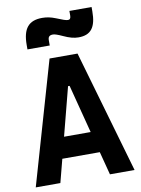

<svg xmlns="http://www.w3.org/2000/svg" viewBox="-100 -1002 786 1069"><g transform="rotate(-10 293.0 -467.5)"><path d="M13.7 0H152.8L187 -131.3H398.9L433.1 0H572.3L372.1 -693.4H213.9ZM101.6 -764.6H227.5V-793.9C227.5 -813.5 235.8 -821.8 255.4 -821.8C265.1 -821.8 281.7 -816.4 308.1 -804.2C342.3 -788.1 368.7 -781.2 394 -781.2C463.9 -781.2 494.1 -820.8 494.1 -910.6V-935.1H368.7V-909.7C368.7 -893.6 363.3 -886.7 352.5 -886.7C341.8 -886.7 323.2 -893.1 288.1 -907.7C261.2 -918.5 238.3 -923.3 212.4 -923.3C135.7 -923.3 101.6 -882.3 101.6 -789.1ZM217.8 -250.5 288.6 -523.9H297.4L368.2 -250.5Z"/></g></svg>

Font: Cascadia Mono NF
Style: Bold
Weight: 700
Monospace: yes
Designer: Aaron Bell
Foundry: Saja Typeworks
Version: Version 2404.023